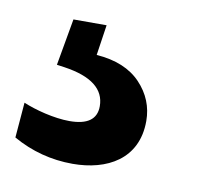

<svg xmlns="http://www.w3.org/2000/svg" viewBox="-54 -64 357 345"><g transform="rotate(10 124.0 109.0)"><path d="M-11.2 208C22.5 227.1 59.1 236.8 98.1 236.8C160.6 236.8 215.3 208 215.3 138.2C215.3 112.3 206.1 89.4 187.5 69.8C168.9 50.3 142.1 39.1 106.9 36.6L115.2 -19H54.7L39.6 66.4L53.7 68.4C103.5 75.7 128.4 95.2 128.4 126.5C128.4 150.4 111.8 162.1 79.1 162.1C51.3 162.1 15.6 152.8 -5.9 143.6L-11.2 208Z"/></g></svg>

Font: Ride
Style: Bold
Weight: 700
Version: Version 3.000